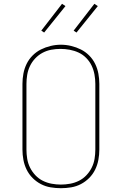

<svg xmlns="http://www.w3.org/2000/svg" viewBox="-20 -981 640 1009"><path d="M300 8Q273 8 246 3.5Q219 -1 195 -13.5Q171 -26 151.5 -45.5Q132 -65 120 -89.5Q108 -114 103 -141Q98 -168 98 -195V-540Q98 -567 103 -594Q108 -621 120 -645.5Q132 -670 151.5 -689.5Q171 -709 195 -721Q219 -733 246 -739.5Q273 -746 300 -746Q327 -746 354 -739.5Q381 -733 405 -721Q429 -709 448.5 -689.5Q468 -670 480 -645.5Q492 -621 497 -594Q502 -567 502 -540V-195Q502 -168 497 -141Q492 -114 480 -89.5Q468 -65 448.5 -45.5Q429 -26 405 -13.5Q381 -1 354 3.5Q327 8 300 8ZM300 -11Q324 -11 348.5 -15.5Q373 -20 395 -31Q417 -42 434 -60Q451 -78 462 -100Q473 -122 477 -146.5Q481 -171 481 -195V-540Q481 -565 476.5 -589.5Q472 -614 461.5 -636Q451 -658 433.5 -676Q416 -694 393.5 -704.5Q371 -715 346.5 -719.5Q322 -724 298 -724Q273 -724 249 -719.5Q225 -715 203.5 -703.5Q182 -692 165 -674Q148 -656 137.5 -634Q127 -612 123 -588Q119 -564 119 -540V-195Q119 -171 123 -146.5Q127 -122 138 -100Q149 -78 166 -60Q183 -42 205 -31Q227 -20 251.5 -15.5Q276 -11 300 -11ZM382 -810 367 -820 476 -961 494 -949ZM212 -810 197 -820 306 -961 324 -949Z"/></svg>

Font: Iosevka Slab Thin Extended
Style: Regular
Weight: 100
Width: 7
Monospace: yes
Designer: Belleve Invis
Foundry: Belleve Invis
Version: Version 11.1.1; ttfautohint (v1.8.3)